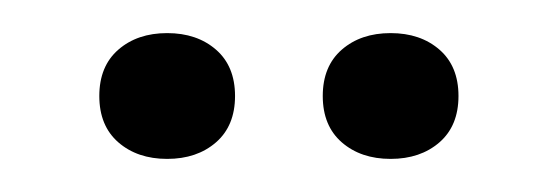

<svg xmlns="http://www.w3.org/2000/svg" viewBox="-20 -856 337 116"><path d="M175 -798Q175 -816 186.5 -826Q198 -836 216 -836Q234 -836 245.5 -826Q257 -816 257 -798Q257 -780 245.5 -770Q234 -760 216 -760Q198 -760 186.5 -770Q175 -780 175 -798ZM40 -798Q40 -816 51.5 -826Q63 -836 81 -836Q99 -836 110.5 -826Q122 -816 122 -798Q122 -780 110.5 -770Q99 -760 81 -760Q63 -760 51.5 -770Q40 -780 40 -798Z"/></svg>

Font: Mona Sans Condensed
Style: Regular
Weight: 400
Width: 3
Designer: Deni Anggara
Foundry: GitHub
Version: Version 2.000